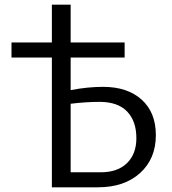

<svg xmlns="http://www.w3.org/2000/svg" viewBox="-20 -798 732 818"><path d="M419 -428Q523 -428 583.5 -373.5Q644 -319 644 -222Q644 -122 577 -61Q510 0 397 0H201V-553H29V-617H201V-778H281V-617H511V-553H281V-414Q353 -428 419 -428ZM409 -64Q481 -64 521 -103Q561 -142 561 -209Q561 -282 521.5 -323Q482 -364 404 -364Q347 -364 281 -356V-64Z"/></svg>

Font: EauTest Medium
Style: Regular
Weight: 500
Designer: Christian Thalmann (Catharsis Fonts)
Version: Version 0.001;PS 000.001;hotconv 1.0.88;makeotf.lib2.5.64775